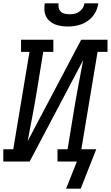

<svg xmlns="http://www.w3.org/2000/svg" viewBox="-30 -975 669 1159"><path d="M379 -815Q359 -815 339 -818Q319 -821 301.5 -828Q284 -835 269.5 -848Q255 -861 247 -878Q239 -895 238 -915Q237 -935 240 -955H324Q321 -941 324.5 -927Q328 -913 338 -904Q348 -895 362 -892Q376 -889 391 -889Q406 -889 420.5 -892Q435 -895 448 -904Q461 -913 469.5 -926.5Q478 -940 480 -955H564Q560 -934 552.5 -914.5Q545 -895 531 -878Q517 -861 498.5 -848Q480 -835 460 -828Q440 -821 419.5 -818Q399 -815 379 -815ZM369 164 434 0H317V-74H378L414 -294Q427 -374 442 -453.5Q457 -533 472 -612L149 0H-10V-74H50L148 -662H97V-735H292V-662H231L195 -441Q182 -361 167 -281.5Q152 -202 137 -123L460 -735H619V-662H559L461 -74H551L457 164Z"/></svg>

Font: Iosevka Curly Slab Extended
Style: Italic
Weight: 400
Width: 7
Italic angle: -9°
Monospace: yes
Designer: Belleve Invis
Foundry: Belleve Invis
Version: Version 11.1.0; ttfautohint (v1.8.3)